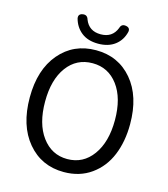

<svg xmlns="http://www.w3.org/2000/svg" viewBox="-135 -1040 1010 1157"><g transform="rotate(15 370.5 -461.5)"><path d="M683.6 -369.1Q683.6 -260.7 648.4 -175.3Q613.3 -89.8 541.5 -38.6Q469.7 12.7 371.1 12.7Q231.4 12.7 144.5 -90.8Q57.6 -194.3 57.6 -369.1Q57.6 -543 144.5 -645Q231.4 -747.1 371.1 -747.1Q510.7 -747.1 597.2 -645Q683.6 -543 683.6 -369.1ZM212.9 -150.4Q273.4 -68.4 371.1 -68.4Q469.7 -68.4 529.3 -150.4Q588.9 -232.4 588.9 -369.1Q588.9 -505.9 529.3 -585.9Q469.7 -666 371.1 -666Q271.5 -666 212.4 -585.9Q153.3 -505.9 153.3 -369.1Q153.3 -231.4 212.9 -150.4ZM529.3 -904.3Q516.6 -850.6 475.6 -819.3Q434.6 -788.1 371.1 -788.1Q306.6 -788.1 266.6 -819.8Q226.6 -851.6 212.9 -903.3Q208 -930.7 236.3 -935.5Q264.6 -940.4 272.5 -912.1Q297.9 -846.7 371.1 -846.7Q444.3 -846.7 469.7 -912.1Q477.5 -940.4 505.9 -935.5Q534.2 -930.7 529.3 -904.3Z"/></g></svg>

Font: GenSenMaruGothic TW TTF Regular
Style: Regular
Weight: 400
Version: Version 1.301